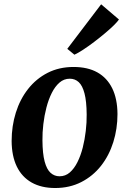

<svg xmlns="http://www.w3.org/2000/svg" viewBox="-20 -884 616 916"><path d="M331 -564.5Q398.5 -564.5 444.8 -538.5Q491 -512.5 515.5 -462.5Q540 -412.5 540.5 -340Q540.5 -269.5 520.5 -205.8Q500.5 -142 462 -93Q423.5 -44 368 -15.5Q312.5 13 243 13Q177.5 13 131 -13.2Q84.5 -39.5 60.2 -89.5Q36 -139.5 35.5 -211Q35.5 -282.5 55.5 -346.5Q75.5 -410.5 114 -459.5Q152.5 -508.5 207.2 -536.5Q262 -564.5 331 -564.5ZM313 -508.5Q285 -508.5 263.8 -490Q242.5 -471.5 227 -440.5Q211.5 -409.5 201.5 -371Q191.5 -332.5 186.8 -292Q182 -251.5 182.5 -214Q183 -151 193 -113.5Q203 -76 221.2 -59.5Q239.5 -43 264 -43Q292 -43 313 -61.2Q334 -79.5 349.5 -110.5Q365 -141.5 374.8 -180Q384.5 -218.5 389.2 -259.2Q394 -300 393.5 -338Q393 -401 383.2 -438.2Q373.5 -475.5 355.8 -492Q338 -508.5 313 -508.5ZM301 -651 462.5 -863.5 547.5 -791Q541 -781 523 -763.2Q505 -745.5 480.2 -724.8Q455.5 -704 428.8 -683.8Q402 -663.5 377.2 -647.2Q352.5 -631 335 -623Z"/></svg>

Font: Merriweather 28pt
Style: Bold Italic
Weight: 700
Italic angle: -7.8°
Version: Version 2.101